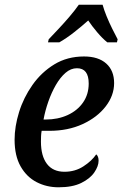

<svg xmlns="http://www.w3.org/2000/svg" viewBox="-20 -786 520 816"><path d="M229 10Q178 10 135.5 -12Q93 -34 67.5 -79Q42 -124 42 -192Q42 -248 61 -309.5Q80 -371 118 -425Q156 -479 211 -512.5Q266 -546 337 -546Q398 -546 431.5 -516Q465 -486 465 -433Q465 -380 429 -333.5Q393 -287 331 -258.5Q269 -230 190 -230H157Q155 -219 154.5 -207Q154 -195 154 -184Q154 -123 179.5 -89.5Q205 -56 254 -56Q299 -56 334.5 -79Q370 -102 389 -130Q399 -122 399 -103Q399 -80 381 -53.5Q363 -27 325.5 -8.5Q288 10 229 10ZM174 -278Q226 -278 267.5 -297Q309 -316 333 -350.5Q357 -385 357 -431Q357 -496 307 -496Q281 -496 258.5 -476.5Q236 -457 217.5 -425Q199 -393 185.5 -354.5Q172 -316 165 -278ZM187 -619Q205 -638 229 -663.5Q253 -689 276 -716Q299 -743 315 -766H416Q422 -744 433 -717Q444 -690 457 -664Q470 -638 480 -619L477 -606H436Q415 -623 393 -649Q371 -675 355 -699Q327 -674 294.5 -648.5Q262 -623 232 -606H184Z"/></svg>

Font: Noto Serif SemiCondensed Medium
Style: Italic
Weight: 500
Width: 4
Italic angle: -12°
Designer: Monotype Design Team
Foundry: Monotype Imaging Inc.
Version: Version 2.013